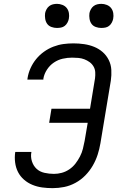

<svg xmlns="http://www.w3.org/2000/svg" viewBox="-20 -968 640 996"><path d="M253 8Q226 8 199.5 4.5Q173 1 148.5 -9Q124 -19 104.5 -36Q85 -53 73.5 -75.5Q62 -98 58.5 -125Q55 -152 59 -179L60 -180H143Q138 -155 145.5 -131.5Q153 -108 169.5 -92.5Q186 -77 210.5 -71.5Q235 -66 260 -66Q280 -66 300.5 -71.5Q321 -77 339.5 -89.5Q358 -102 371.5 -119.5Q385 -137 395 -156.5Q405 -176 410 -196Q415 -216 419 -237L435 -331H235L247 -404H447L473 -562Q475 -578 474 -594Q473 -610 465 -623.5Q457 -637 444.5 -646Q432 -655 417.5 -660.5Q403 -666 387 -667.5Q371 -669 354 -669Q330 -669 305.5 -663.5Q281 -658 259.5 -643.5Q238 -629 223.5 -606.5Q209 -584 205 -560V-555H122L123 -563Q127 -589 138.5 -614.5Q150 -640 167.5 -661.5Q185 -683 208 -699.5Q231 -716 257 -726Q283 -736 309 -739.5Q335 -743 361 -743Q389 -743 416.5 -739Q444 -735 468.5 -725Q493 -715 512.5 -698Q532 -681 544 -657Q556 -633 557.5 -605.5Q559 -578 555 -550L501 -225Q496 -195 486.5 -165.5Q477 -136 461 -108.5Q445 -81 422.5 -58Q400 -35 371.5 -19.5Q343 -4 313 2Q283 8 253 8ZM505 -823Q491 -823 477 -828Q463 -833 455 -844Q447 -855 444.5 -870Q442 -885 444 -900Q446 -910 451.5 -920Q457 -930 465.5 -936.5Q474 -943 484.5 -945.5Q495 -948 506 -948Q520 -948 534 -942.5Q548 -937 556.5 -926Q565 -915 567.5 -900Q570 -885 567 -870Q565 -860 559.5 -850Q554 -840 545.5 -833.5Q537 -827 526.5 -825Q516 -823 505 -823ZM275 -823Q261 -823 247 -828Q233 -833 225 -844Q217 -855 214.5 -870Q212 -885 214 -900Q216 -910 221.5 -920Q227 -930 235.5 -936.5Q244 -943 254.5 -945.5Q265 -948 276 -948Q290 -948 304 -942.5Q318 -937 326.5 -926Q335 -915 337.5 -900Q340 -885 337 -870Q335 -860 329.5 -850Q324 -840 315.5 -833.5Q307 -827 296.5 -825Q286 -823 275 -823Z"/></svg>

Font: Iosevka Extended Oblique
Style: Regular
Weight: 400
Width: 7
Italic angle: -9°
Monospace: yes
Designer: Belleve Invis
Foundry: Belleve Invis
Version: Version 32.0.1; ttfautohint (v1.8.4)